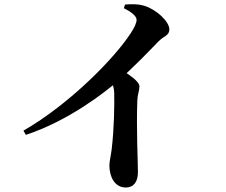

<svg xmlns="http://www.w3.org/2000/svg" viewBox="-20 -812 1040 883"><path d="M87.8 -211.1 98.9 -191.7C293.4 -255.7 460.8 -386.1 518.4 -436.1C597.8 -505.2 663.7 -575.2 707.1 -619.9C734.3 -648 758.8 -647.4 758.8 -677C758.8 -712.9 698.9 -768.7 644.3 -785.1C613.9 -794.5 582.3 -792.9 555 -791.2L549.6 -774.4C580.1 -759.2 608.2 -739.4 608.2 -720.8C608.2 -707.9 599.4 -687.1 581.9 -660.4C507.8 -545 299.9 -333.1 87.8 -211.1ZM558.6 50.4C595.5 50.4 614.3 22.8 614.3 -19.5C614.3 -70.8 606.7 -214.7 611.5 -349.4C612.5 -378.2 621.2 -396.1 621.2 -413.6C621.2 -439.3 575.9 -465.9 526.5 -500.2L477.2 -459C495.6 -432.3 505 -413.5 505.3 -381.3C506.3 -336.6 505.5 -224.2 493.6 -125.6C489.6 -93.4 483.1 -70.2 483.1 -50.8C483.1 -0.7 506.6 50.4 558.6 50.4Z"/></svg>

Font: Source Han Serif TW VF
Style: Regular
Weight: 250
Designer: Ryoko NISHIZUKA 西塚涼子 (kana & ideographs); Frank Grießhammer (Latin, Greek & Cyrillic); Wenlong ZHANG 张文龙 (bopomofo); San
Foundry: Adobe
Version: Version 2.002;hotconv 1.1.0;makeotfexe 2.6.0